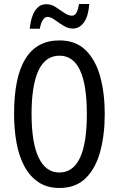

<svg xmlns="http://www.w3.org/2000/svg" viewBox="-20 -925 590 955"><path d="M501 -358Q501 -255 478.5 -171.5Q456 -88 406.5 -39Q357 10 276 10Q214 10 171 -19Q128 -48 101 -98.5Q74 -149 62 -216Q50 -283 50 -359Q50 -724 276 -724Q357 -724 406.5 -675Q456 -626 478.5 -543.5Q501 -461 501 -358ZM137 -358Q137 -214 172.5 -140.5Q208 -67 275 -67Q412 -67 412 -358Q412 -648 276 -648Q206 -648 171.5 -574.5Q137 -501 137 -358ZM128 -782Q131 -814 140 -841.5Q149 -869 166 -886.5Q183 -904 211 -904Q236 -904 257.5 -889.5Q279 -875 299.5 -861Q320 -847 338 -847Q353 -847 361 -863Q369 -879 373 -905H424Q420 -846 398 -814.5Q376 -783 342 -783Q318 -783 295 -797.5Q272 -812 252 -826.5Q232 -841 216 -841Q203 -841 193 -825.5Q183 -810 178 -782Z"/></svg>

Font: Noto Sans Georgian ExtraCondensed
Style: Regular
Weight: 400
Width: 2
Designer: Monotype Design Team, Akaki Razmadze
Foundry: Google LLC
Version: Version 2.005; ttfautohint (v1.8.4.7-5d5b)